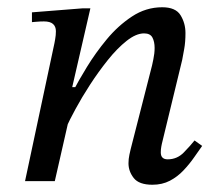

<svg xmlns="http://www.w3.org/2000/svg" viewBox="-20 -499 604 529"><path d="M400 10Q363 10 348.5 -8.5Q334 -27 334 -49Q334 -61 336.5 -72.5Q339 -84 340 -88L399 -319Q399 -319 402.5 -335.5Q406 -352 406 -367Q406 -384 400 -395.5Q394 -407 377 -407Q355 -407 329 -386.5Q303 -366 277 -333.5Q251 -301 228 -265.5Q205 -230 188 -198.5Q171 -167 163 -149L182 -249Q196 -276 219.5 -314.5Q243 -353 274 -390.5Q305 -428 343.5 -453.5Q382 -479 427 -479Q464 -479 477.5 -457Q491 -435 491 -408Q491 -383 487.5 -364Q484 -345 482 -334L426 -103Q426 -103 424.5 -95.5Q423 -88 423 -79Q423 -60 442 -60Q468 -60 486.5 -79Q505 -98 516 -112L537 -97Q527 -83 514.5 -65Q502 -47 485.5 -29.5Q469 -12 448 -1Q427 10 400 10ZM131 0H49L130 -380Q130 -380 132 -391Q134 -402 134 -413Q134 -426 126 -433Q118 -440 101 -440Q91 -440 79.5 -439Q68 -438 68 -438V-465L207 -476H229L179 -259H190Z"/></svg>

Font: STIX Two Text
Style: Italic
Weight: 400
Italic angle: -12°
Designer: Ross Mills, John Hudson & Paul Hanslow, Tiro Typeworks Ltd; with prior portions MicroPress Inc. and Coen Hoffman, Elsevi
Foundry: Tiro Typeworks Ltd
Version: Version 2.13 b171